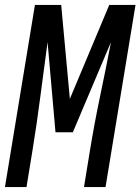

<svg xmlns="http://www.w3.org/2000/svg" viewBox="-29 -755 567 775"><path d="M-9 0 112 -735H218L253 -356L412 -735H518L397 0H310L334 -147Q352 -257 375 -366.5Q398 -476 419 -585L265 -221H195L163 -585Q148 -476 134 -366.5Q120 -257 102 -147L78 0Z"/></svg>

Font: Iosevka Medium
Style: Italic
Weight: 500
Italic angle: -9°
Monospace: yes
Designer: Belleve Invis
Foundry: Belleve Invis
Version: Version 32.5.0; ttfautohint (v1.8.4)